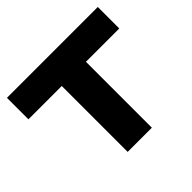

<svg xmlns="http://www.w3.org/2000/svg" viewBox="-174 -958 1165 1165"><g transform="rotate(-45 409.0 -375.0)"><path d="M305 -659H512.6V0H305ZM19 -750H798.6V-565.6H19Z"/></g></svg>

Font: Unbounded
Style: Regular
Weight: 400
Designer: Luke Prowse, Jean-Baptiste Morizot, Fátima Lázaro, Florian Runge
Foundry: NaN
Version: Version 1.701;gftools[0.9.28.dev5+ged2979d]